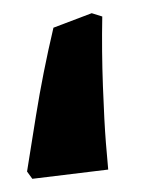

<svg xmlns="http://www.w3.org/2000/svg" viewBox="-20 -127 216 291"><path d="M21 133Q24 114 34.5 48.5Q45 -17 61 -85L119 -107L135 -102Q134 -50 136 4Q138 58 140.5 89.5Q143 121 144 130L29 144Z"/></svg>

Font: Alegreya SC ExtraBold
Style: Regular
Weight: 800
Designer: Juan Pablo del Peral
Foundry: Huerta Tipografica
Version: Version 2.007; ttfautohint (v1.6)